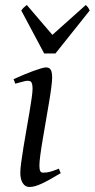

<svg xmlns="http://www.w3.org/2000/svg" viewBox="-20 -726 378 766"><path d="M222.2 -35.2Q199.2 -21.5 180.9 -11.2Q162.6 -1 147.5 6.1Q132.3 13.2 120.1 16.6Q107.9 20 97.2 20Q80.6 20 70.8 4.6Q61 -10.7 61 -37.1Q61 -51.8 64.7 -78.9Q68.4 -106 73.7 -138.9Q79.1 -171.9 85.4 -207.8Q91.8 -243.7 97.2 -276.1Q102.5 -308.6 106.2 -333.7Q109.9 -358.9 109.9 -371.1Q109.9 -382.3 108.4 -388.9Q106.9 -395.5 104.5 -398.7Q102.1 -401.9 98.1 -402.8Q94.2 -403.8 89.8 -403.8Q85.9 -403.8 77.6 -401.9Q69.3 -399.9 61.3 -397.7Q53.2 -395.5 47.1 -393.8Q41 -392.1 41 -392.1L34.2 -410.2Q54.7 -419.4 75 -428Q95.2 -436.5 112.8 -442.9Q130.4 -449.2 143.6 -453.1Q156.7 -457 163.1 -457Q176.8 -457 182.4 -447.8Q188 -438.5 188 -416Q188 -401.9 184.3 -374.3Q180.7 -346.7 174.8 -312.5Q168.9 -278.3 162.6 -241Q156.2 -203.6 150.4 -169.4Q144.5 -135.3 140.9 -107.7Q137.2 -80.1 137.2 -65.9Q137.2 -50.8 140.4 -43.9Q143.6 -37.1 151.9 -37.1Q167 -37.1 180.9 -41Q194.8 -44.9 214.8 -53.2L222.2 -35.2ZM201.2 -512.7H156.2L64.9 -684.1Q71.8 -693.4 75.7 -696.8Q79.6 -700.2 86.9 -706.1L189 -586.9L322.3 -706.1Q328.1 -700.7 330.8 -697Q333.5 -693.4 337.9 -684.1Z"/></svg>

Font: Gentium
Style: Italic
Weight: 400
Italic angle: -7°
Designer: J. Victor Gaultney
Version: Version 1.02; 2005; OFL release